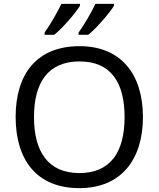

<svg xmlns="http://www.w3.org/2000/svg" viewBox="-20 -964 821 994"><path d="M570 -934V-944H474C453 -899 415 -834 387 -796V-784H437C482 -820 549 -899 570 -934ZM394 -934V-944H298C276 -899 239 -834 211 -796V-784H261C306 -820 373 -899 394 -934ZM720 -358C720 -580 606 -725 392 -725C168 -725 61 -578 61 -359C61 -138 168 10 391 10C606 10 720 -137 720 -358ZM156 -358C156 -538 230 -646 392 -646C553 -646 625 -538 625 -358C625 -178 553 -68 391 -68C230 -68 156 -178 156 -358Z"/></svg>

Font: Noto Sans Hebrew Droid Medium
Style: Regular
Weight: 500
Designer: Monotype Design Team
Foundry: Monotype Imaging Inc.
Version: Version 1.100